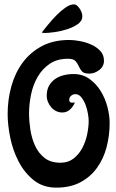

<svg xmlns="http://www.w3.org/2000/svg" viewBox="-20 -863 529 879"><path d="M297 -680Q318 -680 345.5 -675Q373 -670 397.5 -659Q422 -648 439 -630Q456 -612 456 -585Q456 -559 434.5 -542.5Q413 -526 389 -526Q364 -526 355 -536.5Q346 -547 340.5 -560Q335 -573 325.5 -583.5Q316 -594 291 -594Q241 -594 207 -570.5Q173 -547 152 -510.5Q131 -474 122 -429.5Q113 -385 113 -344Q113 -309 119 -269.5Q125 -230 140.5 -196Q156 -162 184 -140Q212 -118 257 -118Q292 -118 316.5 -137Q341 -156 356.5 -185Q372 -214 379 -247.5Q386 -281 386 -310Q386 -322 382.5 -343Q379 -364 371.5 -383.5Q364 -403 352.5 -417.5Q341 -432 325 -432Q314 -432 305.5 -424.5Q297 -417 297 -406Q297 -395 306 -393.5Q315 -392 323 -394Q315 -375 300.5 -361.5Q286 -348 265 -348Q250 -348 237 -354.5Q224 -361 214.5 -372Q205 -383 199.5 -396.5Q194 -410 194 -425Q194 -452 204.5 -470.5Q215 -489 232 -501Q249 -513 271 -518.5Q293 -524 317 -524Q358 -524 389 -502Q420 -480 440.5 -447Q461 -414 471.5 -374.5Q482 -335 482 -300Q482 -243 468 -189.5Q454 -136 424 -94.5Q394 -53 348 -28.5Q302 -4 238 -4Q177 -4 134.5 -38Q92 -72 65.5 -123Q39 -174 27 -232.5Q15 -291 15 -341Q15 -407 32 -468Q49 -529 83.5 -576Q118 -623 171 -651.5Q224 -680 297 -680ZM171 -714Q181 -727 199 -749Q217 -771 237.5 -792Q258 -813 279.5 -828Q301 -843 318 -843Q326 -843 333 -837Q340 -831 345.5 -822.5Q351 -814 354 -805Q357 -796 357 -789Q357 -767 336 -752.5Q315 -738 287 -729Q259 -720 230 -716Q201 -712 185 -712Q179 -712 171 -714Z"/></svg>

Font: Gloria
Style: Regular
Weight: 400
Designer: Peter Wiegel
Foundry: Peter Wiegel
Version: Version 1.000